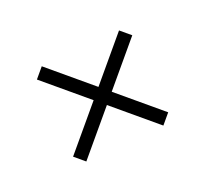

<svg xmlns="http://www.w3.org/2000/svg" viewBox="-101 -732 841 789"><g transform="rotate(20 320.0 -338.0)"><path d="M350 -62H292V-309H44V-367H292V-614H350V-367H597V-309H350Z"/></g></svg>

Font: Open Sauce Sans Light
Style: Regular
Weight: 300
Designer: Alfredo Marco Pradil
Foundry: Creative Sauce Fz LLC
Version: Version 1.477